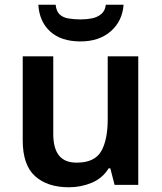

<svg xmlns="http://www.w3.org/2000/svg" viewBox="-20 -781 684 811"><path d="M564 -543V0H464L446 -70H439Q413 -28 367.5 -9Q322 10 271 10Q180 10 128 -37Q76 -84 76 -188V-543H205V-215Q205 -155 229 -124.5Q253 -94 304 -94Q379 -94 407 -141.5Q435 -189 435 -278V-543ZM502 -761Q497 -692 448 -649Q399 -606 320 -606Q238 -606 192 -648Q146 -690 142 -761H215Q218 -733 232 -720Q246 -707 269 -703Q292 -699 321 -699Q346 -699 368.5 -703.5Q391 -708 407.5 -721.5Q424 -735 427 -761Z"/></svg>

Font: Noto Sans Nag Mundari SemiBold
Style: Regular
Weight: 600
Version: Version 1.000